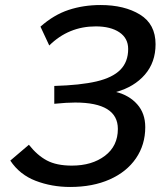

<svg xmlns="http://www.w3.org/2000/svg" viewBox="-20 -732 662 764"><path d="M558 -226Q558 -156 521 -102Q484 -48 416.5 -18Q349 12 259 12Q186 12 122 -12.5Q58 -37 21 -93L95 -156Q128 -114 166.5 -93.5Q205 -73 266 -73Q346 -73 397.5 -112Q449 -151 449 -219Q449 -324 279 -324Q246 -324 196 -319V-390Q300 -393 364 -408Q428 -423 459 -454.5Q490 -486 490 -537Q490 -580 455 -603.5Q420 -627 361 -627Q253 -627 176 -551L141 -626Q194 -673 253 -692.5Q312 -712 380 -712Q475 -712 537 -674Q599 -636 599 -556Q599 -484 556.5 -435Q514 -386 442 -366Q494 -353 526 -317Q558 -281 558 -226Z"/></svg>

Font: KoHo SemiBold
Style: Italic
Weight: 600
Italic angle: -10°
Version: Version 1.000; ttfautohint (v1.6)